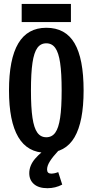

<svg xmlns="http://www.w3.org/2000/svg" viewBox="-20 -778 478 990"><path d="M26.4 -311.5Q26.4 -473.6 74.2 -554.2Q122 -634.8 218.8 -634.8Q317.5 -634.8 364.3 -555.2Q411.1 -475.6 411.1 -311.5Q411.1 -150.4 364.3 -70.3Q317.5 9.8 218.8 9.8Q122.1 9.8 74.2 -71.3Q26.4 -152.3 26.4 -311.5ZM297.9 -311.5Q297.9 -401.4 290 -454.2Q282.2 -506.9 265 -530.8Q247.9 -554.7 218.7 -554.7Q189.5 -554.7 172.4 -530.8Q155.3 -507 147.5 -454.3Q139.6 -401.5 139.6 -311.6Q139.6 -222.7 147.5 -170.3Q155.3 -118 172.5 -94.2Q189.6 -70.3 218.8 -70.3Q248 -70.3 265.1 -94.2Q282.2 -118 290 -170.3Q297.9 -222.5 297.9 -311.5ZM224.6 192.4Q179.7 192.4 155.3 171.4Q130.9 150.4 130.9 115.2Q130.9 75.2 161.6 39.6Q192.4 3.9 237.3 -22.5L280.3 0Q252 30.3 237.3 53.7Q222.7 77.1 222.7 95.7Q222.7 106.4 228 111.8Q233.4 117.2 244.1 117.2Q260.7 117.2 280.3 109.4L300.8 173.8Q265.6 192.4 224.6 192.4ZM91.8 -757.8H345.7V-664.1H91.8Z"/></svg>

Font: Sudo Var
Style: Regular
Weight: 400
Monospace: yes
Designer: Jens Kutilek
Foundry: Jens Kutilek
Version: Version 0.065;FEAKit 1.0